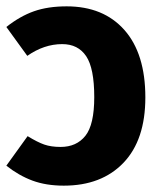

<svg xmlns="http://www.w3.org/2000/svg" viewBox="-20 -568 507 605"><path d="M438 -261Q438 -127 369 -55Q300 17 181 17Q125 17 82 1Q39 -15 0 -46L67 -139Q98 -120 119.5 -112.5Q141 -105 171 -105Q221 -105 249 -140Q277 -175 277 -262Q277 -353 251.5 -391Q226 -429 176 -429Q119 -429 66 -392L0 -483Q43 -517 87 -532.5Q131 -548 190 -548Q306 -548 372 -473.5Q438 -399 438 -261Z"/></svg>

Font: Fira Sans Condensed
Style: Bold
Weight: 700
Width: 3
Designer: bBox Type GmbH & Carrois Corporate GbR & Edenspiekermann AG
Foundry: bBox Type GmbH & Carrois Corporate GbR & Edenspiekermann AG
Version: Version 4.301